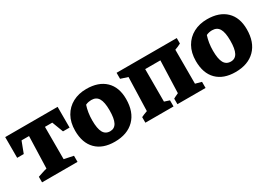

<svg xmlns="http://www.w3.org/2000/svg" viewBox="0 -1167 2508 1796"><g transform="rotate(-30 1254.5 -269.0)"><path d="M584 -539V-315H513L467 -436H388V-87L488 -66V0H105V-60Q128 -67 153 -76Q178 -85 205 -91L216 -436H135L89 -315H18V-539Z M886 12Q757 12 685.5 -59.5Q614 -131 614 -263Q614 -352 650.5 -416.5Q687 -481 751.5 -515.5Q816 -550 899 -550Q1030 -550 1103 -480Q1176 -410 1176 -283Q1176 -143 1099 -65.5Q1022 12 886 12ZM897 -95Q944 -95 966.5 -137Q989 -179 989 -269Q989 -357 965 -397Q941 -437 888 -437Q874 -437 858 -434Q842 -431 825 -423Q801 -351 801 -266Q801 -178 824 -136.5Q847 -95 897 -95Z M1470 -435V-84L1525 -66V0H1221V-60Q1236 -67 1251 -73.5Q1266 -80 1287 -87L1298 -449L1221 -474V-539H1871V-480Q1857 -472 1839.5 -464.5Q1822 -457 1805 -451V-84L1871 -66V0H1567V-60Q1580 -67 1591.5 -73Q1603 -79 1622 -87L1634 -435Z M2190 12Q2061 12 1989.5 -59.5Q1918 -131 1918 -263Q1918 -352 1954.5 -416.5Q1991 -481 2055.5 -515.5Q2120 -550 2203 -550Q2334 -550 2407 -480Q2480 -410 2480 -283Q2480 -143 2403 -65.5Q2326 12 2190 12ZM2201 -95Q2248 -95 2270.5 -137Q2293 -179 2293 -269Q2293 -357 2269 -397Q2245 -437 2192 -437Q2178 -437 2162 -434Q2146 -431 2129 -423Q2105 -351 2105 -266Q2105 -178 2128 -136.5Q2151 -95 2201 -95Z"/></g></svg>

Font: Piazzolla SC ExtraBold
Style: Regular
Weight: 800
Designer: Juan Pablo del Peral
Foundry: Huerta Tipografica
Version: Version 1.330